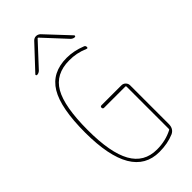

<svg xmlns="http://www.w3.org/2000/svg" viewBox="-294 -1014 1089 1089"><g transform="rotate(-45 250.0 -470.0)"><path d="M98.6 -790Q94.7 -790 92.8 -793.5Q90.8 -796.9 93.8 -799.8L224.6 -939.5Q235.4 -950.2 249.5 -950.2Q263.7 -950.2 275.4 -939.5L406.2 -799.8Q408.2 -796.9 406.7 -793.5Q405.3 -790 401.4 -790Q388.7 -790 377.9 -799.8L252 -935.5H250H248L122.1 -799.8Q111.3 -790 98.6 -790ZM280.3 9.8Q60.5 9.8 59.6 -365.2Q59.6 -562.5 113.3 -651.4Q167 -740.2 285.2 -740.2Q341.8 -740.2 400.4 -716.8Q410.2 -713.9 410.2 -702.1Q410.2 -692.4 400.4 -696.3Q343.8 -720.7 285.2 -719.7Q175.8 -719.7 127.9 -636.7Q80.1 -553.7 80.1 -365.2Q80.1 -184.6 128.9 -97.2Q177.7 -9.8 280.3 -9.8Q349.6 -9.8 406.2 -39.1Q410.2 -40 410.2 -45.9V-384.8Q410.2 -389.6 405.3 -389.6H235.4Q225.6 -389.6 225.1 -399.9Q224.6 -410.2 235.4 -410.2H394.5Q409.2 -410.2 419.4 -399.9Q429.7 -389.6 429.7 -375V-65.4Q429.7 -27.3 399.4 -12.7Q346.7 9.8 280.3 9.8Z"/></g></svg>

Font: Rounded-X Mgen+ 1mn thin
Style: Regular
Weight: 100
Designer: [Source Han Sans]
Ryoko NISHIZUKA  (kana & ideographs); Paul D. Hunt (Latin, Greek & Cyrillic); Wenlong ZHANG  (bopomofo
Version: Version 1.059.20150602